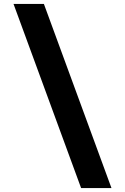

<svg xmlns="http://www.w3.org/2000/svg" viewBox="-20 -850 640 980"><path d="M394 110H549L204 -830H49Z"/></svg>

Font: JetBrains Mono ExtraBold
Style: Regular
Weight: 800
Monospace: yes
Designer: Philipp Nurullin, Konstantin Bulenkov
Foundry: JetBrains
Version: Version 2.305